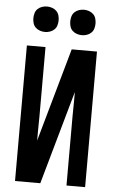

<svg xmlns="http://www.w3.org/2000/svg" viewBox="-62 -996 625 1037"><g transform="rotate(5 250.0 -477.0)"><path d="M60 0V-735H161V-441Q161 -400 161 -358.5Q161 -317 160 -276V-228L303 -735H440V0H339V-294Q339 -335 339 -376.5Q339 -418 340 -459V-507L197 0ZM351 -816Q337 -816 323.5 -820.5Q310 -825 300 -834.5Q290 -844 286 -857.5Q282 -871 282 -885Q282 -899 286 -912.5Q290 -926 300 -935.5Q310 -945 323.5 -949.5Q337 -954 351 -954Q364 -954 377.5 -949.5Q391 -945 401 -935.5Q411 -926 415 -912.5Q419 -899 419 -885Q419 -871 415 -857.5Q411 -844 401 -834.5Q391 -825 377.5 -820.5Q364 -816 351 -816ZM151 -816Q137 -816 123.5 -820.5Q110 -825 100 -834.5Q90 -844 86 -857.5Q82 -871 82 -885Q82 -899 86 -912.5Q90 -926 100 -935.5Q110 -945 123.5 -949.5Q137 -954 151 -954Q164 -954 177.5 -949.5Q191 -945 201 -935.5Q211 -926 215 -912.5Q219 -899 219 -885Q219 -871 215 -857.5Q211 -844 201 -834.5Q191 -825 177.5 -820.5Q164 -816 151 -816Z"/></g></svg>

Font: Iosevka Custom Semibold
Style: Regular
Weight: 600
Designer: Belleve Invis
Foundry: Belleve Invis
Version: Version 27.0.2; ttfautohint (v1.8.4)